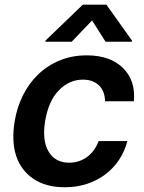

<svg xmlns="http://www.w3.org/2000/svg" viewBox="-20 -789 617 820"><path d="M42.6 -270.6Q52.2 -329.9 77.8 -381.4Q103.3 -432.9 142.8 -470.9Q182.2 -508.9 234.6 -530.7Q286.9 -552.6 350.1 -552.6Q450.3 -552.6 505 -498.9Q559.7 -445.3 551.8 -356.5H428.6Q428.3 -378.2 421.7 -395.2Q415.1 -412.3 402.9 -424.2Q390.6 -436.1 373.4 -442.5Q356.2 -448.9 334.5 -448.9Q274.9 -448.9 230.5 -402.3Q208.1 -378.9 194.1 -346.8Q180 -314.6 172.9 -272.7Q159.1 -189.3 187.5 -141.7Q215.9 -94.1 275.6 -94.1Q296.5 -94.1 315.9 -100.3Q335.2 -106.5 351.4 -118.3Q367.5 -130 380.3 -147.2Q393.1 -164.4 400.9 -186.4H523.8Q512.8 -143.1 488.8 -106.9Q464.8 -70.7 430.4 -44.6Q396 -18.5 352.1 -3.9Q308.2 10.7 257.1 10.7Q175.4 10.7 122.9 -25.2Q68.9 -61.8 48.8 -123.9Q28.8 -186.1 42.6 -270.6ZM174.4 -615.8 333.8 -769.2H434.3L543.7 -615.8L543 -610.8H430.8L373.2 -701.7L286.2 -610.8H173.7Z"/></svg>

Font: Inter P Semi Bold
Style: Italic
Weight: 600
Italic angle: 9.39999°
Designer: Rasmus Andersson
Foundry: rsms
Version: Version 3.018;git-588b23468